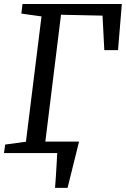

<svg xmlns="http://www.w3.org/2000/svg" viewBox="-38 -763 627 957"><path d="M-12.2 -42.5 91.3 -56.6 168.9 -681.2 68.4 -695.3 74.2 -743.2H569.3L550.3 -513.2H481.9L473.1 -685.1L266.1 -689.5L188 -57.1H356L298.8 173.3H236.3Q236.8 166.5 238 151.1Q239.3 135.7 240.5 116.7Q241.7 97.7 242.9 77.1Q244.1 56.6 245.1 39.6Q246.1 22.5 246.6 11.5Q247.1 0.5 247.1 0H-18.1Z"/></svg>

Font: Merriweather
Style: Italic
Weight: 400
Italic angle: -7°
Designer: Eben Sorkin ( eben@eyebytes.com )
Foundry: Eben Sorkin ( eben@eyebytes.com )
Version: Version 1.005; ttfautohint (v0.97) -l 13 -r 13 -G 200 -x 24 